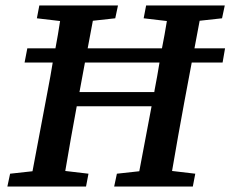

<svg xmlns="http://www.w3.org/2000/svg" viewBox="-20 -683 844 703"><path d="M546 -353Q551 -379 555.5 -404Q560 -429 564 -454H291L271 -346H545ZM506 -616 515 -663H803L793 -616L711 -607L692 -506H804L795 -454H682L655 -310Q643 -247 632 -183.5Q621 -120 610 -57L695 -47L686 0H398L408 -47L490 -56L535 -294H261Q239 -176 219 -57L304 -47L295 0H7L17 -47L99 -56L155 -353Q160 -379 164.5 -404Q169 -429 173 -454H70L80 -506H183Q188 -531 192 -556Q196 -581 200 -606L115 -616L124 -663H412L402 -616L320 -607L301 -506H573Q578 -531 582.5 -556Q587 -581 591 -606Z"/></svg>

Font: Source Serif Pro SemiBold
Style: Italic
Weight: 600
Italic angle: -12°
Designer: Frank Grießhammer
Foundry: Adobe Systems Incorporated
Version: Version 3.001;hotconv 1.0.111;makeotfexe 2.5.65597